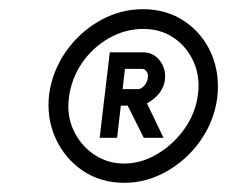

<svg xmlns="http://www.w3.org/2000/svg" viewBox="-20 -720 507 418"><path d="M251 -322Q199 -322 160 -348.5Q121 -375 101 -419Q81 -463 87 -515Q94 -565 123 -607Q152 -649 196.5 -674.5Q241 -700 291 -700Q343 -700 382 -673.5Q421 -647 440 -603.5Q459 -560 453 -507Q446 -456 416.5 -414Q387 -372 343 -347Q299 -322 251 -322ZM250 -364Q288 -364 323 -385Q358 -406 382 -440Q406 -474 411 -515Q416 -553 401.5 -585.5Q387 -618 358.5 -637.5Q330 -657 292 -657Q252 -657 216.5 -636.5Q181 -616 158 -582Q135 -548 130 -507Q125 -468 140.5 -435.5Q156 -403 185 -383.5Q214 -364 250 -364ZM197 -420 219 -606H292Q314 -606 328 -588Q342 -570 339 -545Q337 -531 327.5 -518Q318 -505 300 -495L336 -420H293L258 -490H243L235 -420ZM247 -526H281Q287 -526 294 -533.5Q301 -541 302 -552Q303 -559 299 -564.5Q295 -570 290 -570H252Z"/></svg>

Font: Kulim Park Light
Style: Italic
Weight: 300
Italic angle: -8°
Designer: Noponies / Dale Sattler
Foundry: Noponies
Version: Version 1.000; ttfautohint (v1.8.3)